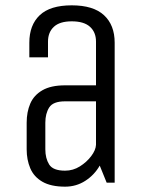

<svg xmlns="http://www.w3.org/2000/svg" viewBox="-20 -685 540 720"><path d="M380 0 354 -64Q334 -29 300 -7Q266 15 224 15Q171 15 139 -3.5Q107 -22 93.5 -54Q80 -86 80 -125V-225Q80 -265 93.5 -296.5Q107 -328 139 -346.5Q171 -365 224 -365H340V-529Q340 -564 317.5 -584.5Q295 -605 249 -605Q204 -605 182 -584.5Q160 -564 160 -529V-470H90V-525Q90 -591 129 -628Q168 -665 249 -665Q330 -665 370 -628Q410 -591 410 -525V0ZM340 -305H224Q179 -305 164.5 -282Q150 -259 150 -225V-125Q150 -91 164.5 -68Q179 -45 224 -45Q254 -45 279.5 -61Q305 -77 322 -99.5Q339 -122 340 -142Z"/></svg>

Font: Unica One
Style: Regular
Weight: 400
Designer: Eduardo Rodriguez Tunni
Foundry: Eduardo Rodriguez Tunni
Version: Version 2.000; ttfautohint (v1.8.4.7-5d5b);gftools[0.9.23]